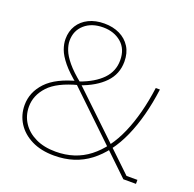

<svg xmlns="http://www.w3.org/2000/svg" viewBox="-133 -898 1056 1043"><g transform="rotate(20 395.0 -376.0)"><path d="M693 -23H756V0H683L270 -396Q211 -443.5 180.2 -481.2Q149.5 -519 138.2 -550Q127 -581 127 -609Q127 -654 148.2 -688Q169.5 -722 208 -741Q246.5 -760 298 -760L299 -738Q232.5 -738 191.8 -702Q151 -666 151 -608Q151 -583.5 162 -554.8Q173 -526 202 -490.8Q231 -455.5 285 -412ZM679 -526H703Q681.5 -362.5 628.2 -242.5Q575 -122.5 489.5 -57.2Q404 8 285 8Q209 8 154.2 -19.2Q99.5 -46.5 70.2 -92.8Q41 -139 41 -196Q41 -270.5 96 -329Q151 -387.5 273 -418L276 -417Q358 -446.5 402 -492Q446 -537.5 446 -601Q446 -666.5 404 -702.2Q362 -738 299 -738L298 -760Q348 -760 386.8 -741.2Q425.5 -722.5 447.8 -687.2Q470 -652 470 -602Q470 -530 421.2 -479.5Q372.5 -429 284 -398H281Q165 -368 115.5 -314.8Q66 -261.5 66 -196Q66 -144.5 92.8 -103.5Q119.5 -62.5 168.5 -38.8Q217.5 -15 285 -15Q397 -15 477.5 -77.5Q558 -140 608 -254.8Q658 -369.5 679 -526Z"/></g></svg>

Font: Hepta Slab ExtraLight ExtraLight
Style: Regular
Weight: 250
Version: Version 1.102